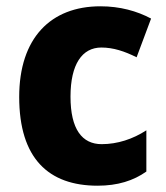

<svg xmlns="http://www.w3.org/2000/svg" viewBox="-20 -580 526 610"><path d="M290 10C354 10 404 -6 445 -35V-166C402 -138 353 -122 303 -122C241 -122 204 -169 204 -273C204 -376 241 -429 302 -429C340 -429 376 -417 414 -398L460 -521C415 -545 361 -560 299 -560C141 -560 41 -459 41 -272C41 -77 134 10 290 10Z"/></svg>

Font: Noto Sans Georgian SemiCondensed ExtraBold
Style: Regular
Weight: 800
Width: 4
Designer: Monotype Design Team, Akaki Razmadze
Foundry: Google LLC
Version: Version 2.005